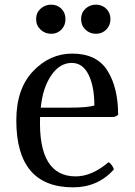

<svg xmlns="http://www.w3.org/2000/svg" viewBox="-20 -784 580 824"><path d="M466 -282H152Q143 -27 305 -27Q374 -27 446 -88Q461 -79 469 -57Q400 20 294 20Q50 20 50 -267Q50 -403 122 -478.5Q194 -554 290 -554Q395 -554 441 -481Q487 -408 487 -291Q477 -283 466 -282ZM288 -514Q236 -514 199.5 -460Q163 -406 155 -322H279Q353 -322 385 -331Q385 -413 360 -463.5Q335 -514 288 -514ZM200 -764Q226 -764 243.5 -746.5Q261 -729 261 -702Q261 -675 243.5 -657Q226 -639 200 -639Q173 -639 154 -657Q135 -675 135 -702Q135 -729 154 -746.5Q173 -764 200 -764ZM392 -764Q418 -764 436 -746.5Q454 -729 454 -702Q454 -675 436 -657Q418 -639 392 -639Q365 -639 346.5 -657Q328 -675 328 -702Q328 -729 346.5 -746.5Q365 -764 392 -764Z"/></svg>

Font: Adamina
Style: Regular
Weight: 400
Designer: Cyreal (www.cyreal.org)
Foundry: Cyreal
Version: Version 1.011